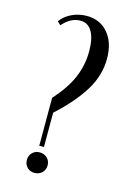

<svg xmlns="http://www.w3.org/2000/svg" viewBox="-111 -766 577 832"><g transform="rotate(15 177.5 -350.0)"><path d="M57 -653Q76 -679 107 -693.5Q138 -708 173 -708Q233 -708 269 -665.5Q305 -623 305 -551Q305 -476 263 -407.5Q221 -339 140 -265V-111H119V-326Q174 -387 198 -443.5Q222 -500 222 -562Q222 -619 204 -650Q186 -681 152 -681Q108 -681 72 -639ZM83 -38Q83 -58 96 -71Q109 -84 129 -84Q149 -84 162.5 -71Q176 -58 176 -38Q176 -18 162.5 -5Q149 8 129 8Q109 8 96 -5Q83 -18 83 -38Z"/></g></svg>

Font: Moniqa SemBd Narrow Heading
Style: Regular
Weight: 600
Width: 4
Designer: Rajesh Rajput
Foundry: Rajesh Rajput
Version: Version 1.000